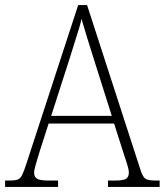

<svg xmlns="http://www.w3.org/2000/svg" viewBox="-22 -734 647 754"><path d="M-2 0V-25H16Q37 -25 47.5 -29Q58 -33 65 -47Q72 -61 81 -89L285 -714H320L529 -69Q538 -40 548.5 -32.5Q559 -25 590 -25H605V0H402V-25H430Q464 -25 474 -32.5Q484 -40 484 -56Q484 -69 476 -93.5Q468 -118 463 -133L426 -249H169L134 -140Q131 -130 126 -113.5Q121 -97 116.5 -81Q112 -65 112 -56Q112 -40 123 -32.5Q134 -25 168 -25H206V0ZM179 -279H417L349 -494Q334 -540 320.5 -585Q307 -630 298 -660Q295 -643 286.5 -616.5Q278 -590 269 -560.5Q260 -531 252 -506Z"/></svg>

Font: Noto Serif Armenian SemiCondensed ExtraLight
Style: Regular
Weight: 200
Width: 4
Designer: Monotype Design Team
Foundry: Monotype Imaging Inc.
Version: Version 2.008; ttfautohint (v1.8.4.7-5d5b)